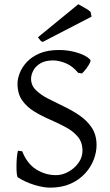

<svg xmlns="http://www.w3.org/2000/svg" viewBox="-20 -864 516 899"><path d="M214.8 14.6Q182.6 14.6 140.6 1.7Q98.6 -11.2 64 -33.2Q60.5 -35.2 58.8 -49.6Q57.1 -64 57.1 -84.2Q57.1 -104.5 58.8 -124.8Q60.5 -145 64 -158.2L84 -155.8Q106.4 -98.1 149.4 -71Q192.4 -43.9 242.2 -43.9Q271.5 -43.9 300 -59.6Q328.6 -75.2 347.4 -101.3Q366.2 -127.4 366.2 -158.2Q366.2 -197.8 344.2 -223.9Q322.3 -250 287.6 -268.6Q252.9 -287.1 214.1 -304Q175.3 -320.8 140.6 -341.8Q106 -362.8 84 -393.8Q62 -424.8 62 -472.2Q62 -495.1 72.5 -522.2Q83 -549.3 106 -574Q128.9 -598.6 166 -614.3Q203.1 -629.9 256.8 -629.9Q301.3 -629.9 342.5 -617.2Q383.8 -604.5 401.9 -585Q406.7 -581.1 400.1 -568.1Q393.6 -555.2 382.8 -541.3Q372.1 -527.3 363.8 -520L346.2 -522.9Q319.3 -555.2 287.6 -568.1Q255.9 -581.1 228 -581.1Q191.9 -581.1 169.2 -567.4Q146.5 -553.7 136 -533.7Q125.5 -513.7 125.5 -495.1Q125.5 -464.4 147.7 -442.4Q169.9 -420.4 204.8 -402.3Q239.7 -384.3 278.8 -365.7Q317.9 -347.2 352.8 -323.2Q387.7 -299.3 409.9 -265.9Q432.1 -232.4 432.1 -184.1Q432.1 -151.4 418.9 -116.7Q405.8 -82 378.7 -52.2Q351.6 -22.5 310.8 -3.9Q270 14.6 214.8 14.6ZM179.7 -667.5Q171.4 -671.4 168 -675.8Q164.6 -680.2 157.7 -689.5L346.7 -844.2Q356.9 -838.4 377 -827.1Q397 -815.9 404.3 -808.1L408.7 -786.1Z"/></svg>

Font: David Libre
Style: Regular
Weight: 400
Designer: Ismar David, J. Victor Gaultney, Annie Olsen and Meir Sadan
Foundry: Monotype Imaging Inc. & SIL International
Version: Version 1.100; ttfautohint (v1.8.4.7-5d5b)